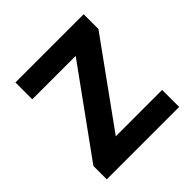

<svg xmlns="http://www.w3.org/2000/svg" viewBox="-149 -662 782 782"><g transform="rotate(-45 242.0 -271.0)"><path d="M450 0H33V-77L299 -445H49V-542H442V-457L183 -98H450Z"/></g></svg>

Font: Noto Sans Cherokee SemiBold
Style: Regular
Weight: 600
Designer: Monotype Design Team
Foundry: Monotype Imaging Inc.
Version: Version 2.001; ttfautohint (v1.8.4.7-5d5b)